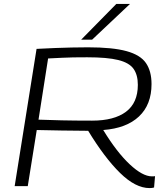

<svg xmlns="http://www.w3.org/2000/svg" viewBox="-20 -952 839 982"><path d="M55 0 167 -702Q220 -705 263.5 -706.5Q307 -708 346.5 -709Q386 -710 430 -710Q556 -710 627 -690.5Q698 -671 726.5 -629.5Q755 -588 755 -522Q755 -417 691 -356.5Q627 -296 508 -287Q577 -174 643 -112Q709 -50 757 -50Q760 -50 764.5 -50Q769 -50 773 -51L768 7Q758 10 745 10Q673 10 594 -67.5Q515 -145 431 -283Q357 -284 295 -284.5Q233 -285 168 -287L122 0ZM451 -335Q564 -335 624.5 -380.5Q685 -426 685 -518Q685 -569 663 -600Q641 -631 585 -645Q529 -659 426 -659Q384 -659 355 -658.5Q326 -658 297 -656.5Q268 -655 226 -653L177 -340Q233 -338 296 -336.5Q359 -335 451 -335ZM395 -749 575 -932H645L451 -749Z"/></svg>

Font: Georama Expanded Light
Style: Italic
Weight: 300
Width: 7
Italic angle: -9°
Designer: Jean-Baptiste Levee
Foundry: Production Type
Version: Version 1.000